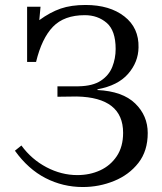

<svg xmlns="http://www.w3.org/2000/svg" viewBox="-20 -736 653 772"><path d="M313 16Q233 16 163 -20Q93 -56 40 -130L66 -151Q107 -95 167 -63.5Q227 -32 291 -32Q341 -32 382.5 -51Q424 -70 449.5 -108Q475 -146 475 -202Q475 -344 289 -348L211 -347V-389H296Q353 -390 385.5 -411.5Q418 -433 431.5 -467Q445 -501 445 -539Q445 -613 409 -644Q373 -675 321 -675Q238 -675 193 -628.5Q148 -582 125 -487H89V-709H143L138 -655Q182 -687 224 -701.5Q266 -716 324 -716Q421 -716 480 -670Q539 -624 537 -545Q536 -486 495 -439Q454 -392 372 -377V-374Q473 -369 523.5 -320Q574 -271 574 -201Q574 -129 536.5 -81Q499 -33 439 -8.5Q379 16 313 16Z"/></svg>

Font: Lora
Style: Regular
Weight: 400
Designer: Olga Karpushina, Alexei Vanyashin (Cyrillic)
Foundry: Cyreal
Version: Version 3.005; ttfautohint (v1.8.4.7-5d5b)